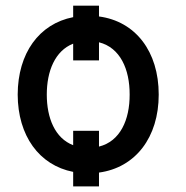

<svg xmlns="http://www.w3.org/2000/svg" viewBox="-20 -609 665 687"><path d="M334.2 -588.8H241.8V-547.6C120 -523.8 43.7 -418.7 43.3 -270.6C43.7 -123.6 120 -17.8 241.8 6V57.9H334.2V8.5C464.8 -9.2 547.9 -117.5 547.9 -270.6C547.9 -425.1 464.8 -532.7 334.2 -550.1ZM147.4 -270.6C147.4 -354.4 176.8 -427.2 241.8 -452.8V-392.8H334.2V-457.7C410.2 -438.6 444.2 -361.2 443.9 -270.6C444.2 -180.4 410.2 -103.3 334.2 -84.5V-141H241.8V-89.5C176.8 -114.3 147.4 -186.8 147.4 -270.6Z"/></svg>

Font: Magic Ui Pro Medium
Style: Regular
Weight: 500
Designer: Stefan Endress, Andreas Faust
Version: Version 1.000;FEAKit 1.0